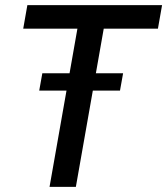

<svg xmlns="http://www.w3.org/2000/svg" viewBox="-20 -724 648 744"><path d="M382 -613H592L608 -704H86L70 -613H280L172 0H274ZM457 -440H144L132 -373H445Z"/></svg>

Font: Geom
Style: Italic
Weight: 400
Italic angle: -10°
Version: Version 1.102